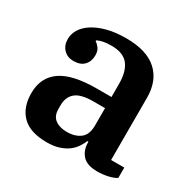

<svg xmlns="http://www.w3.org/2000/svg" viewBox="-126 -665 813 807"><g transform="rotate(30 280.0 -261.0)"><path d="M195 12Q114 12 75 -27Q36 -66 36 -135Q36 -211 91.5 -250Q147 -289 265 -289H336V-352Q336 -413 311 -444.5Q286 -476 229 -476Q185 -476 161 -463V-459Q171 -453 180.5 -440.5Q190 -428 190 -406Q190 -377 172.5 -358.5Q155 -340 121 -340Q92 -340 73.5 -359Q55 -378 55 -409Q55 -433 68.5 -455.5Q82 -478 109 -495.5Q136 -513 175.5 -523.5Q215 -534 267 -534Q367 -534 417 -488.5Q467 -443 467 -361V-59H531V-9Q516 1 491 6.5Q466 12 440 12Q390 12 368 -12.5Q346 -37 346 -75V-78H341Q334 -61 323 -45Q312 -29 295 -16.5Q278 -4 253.5 4Q229 12 195 12ZM246 -68Q286 -68 311 -87Q336 -106 336 -151V-235H279Q219 -235 193.5 -213.5Q168 -192 168 -152V-134Q168 -100 189.5 -84Q211 -68 246 -68Z"/></g></svg>

Font: IBM Plex Serif SmBld
Style: Regular
Weight: 600
Designer: Mike Abbink, Paul van der Laan, Pieter van Rosmalen
Foundry: Bold Monday
Version: Version 3.001